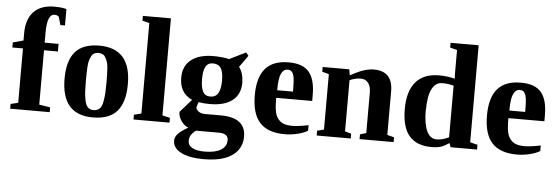

<svg xmlns="http://www.w3.org/2000/svg" viewBox="-55 -881 3718 1281"><g transform="rotate(5 1804.0 -240.5)"><path d="M77 -408H6V-442L76 -461V-510Q76 -604 124 -654Q172 -704 262 -704Q310 -704 343 -695V-585H312L297 -639Q285 -651 267 -650Q218 -650 218 -526V-459H311V-408H218V-44L292 -32V0H27V-32L77 -44Z M584 -471Q795 -471 795 -232Q795 -111 743.5 -50.5Q692 10 580 10Q371 10 371 -232Q371 -351 422 -411Q473 -471 584 -471ZM652 -232Q652 -264 651.5 -280.5Q651 -297 649.5 -323.5Q648 -350 643.5 -364Q639 -378 631 -393.5Q623 -409 610.5 -415.5Q598 -422 581 -422Q565 -422 553 -415.5Q541 -409 534 -394Q527 -379 522.5 -364.5Q518 -350 516.5 -324.5Q515 -299 514.5 -281.5Q514 -264 514 -232Q514 -185 515.5 -158Q517 -131 523 -99.5Q529 -68 543.5 -53.5Q558 -39 581 -39Q606 -39 621.5 -53.5Q637 -68 643 -101Q649 -134 650.5 -159Q652 -184 652 -232Z M1043 -44 1094 -32V0H853V-32L902 -44V-650L855 -662V-694H1043Z M1235 -169 1232 -164Q1145 -202 1146 -308Q1146 -384 1199 -426Q1251 -468 1351 -468Q1372 -468 1405 -465Q1436 -462 1453 -457L1563 -511L1580 -490L1524 -411Q1553 -374 1555 -309Q1555 -231 1503 -189Q1450 -147 1350 -147Q1311 -147 1275 -153L1264 -116Q1266 -102 1282 -90Q1298 -78 1324 -78H1431Q1598 -78 1598 51Q1598 102 1569 142Q1540 181 1484 202Q1427 223 1343 223Q1244 223 1189 194Q1135 166 1135 116Q1135 94 1153 73Q1171 52 1222 22Q1194 12 1174 -17Q1154 -46 1154 -77ZM1490 86 1491 84Q1491 38 1429 38H1275Q1232 69 1232 108Q1232 140 1262 156Q1291 172 1344 172Q1414 172 1452 149Q1490 126 1490 86ZM1349 -197Q1386 -197 1402 -225Q1419 -254 1419 -309Q1419 -366 1403 -392Q1386 -419 1349 -419Q1315 -419 1300 -392Q1285 -365 1285 -309Q1285 -254 1300 -225Q1315 -197 1349 -197Z M1851 -470H1853Q1946 -470 1988 -421Q2030 -372 2030 -267V-227H1789V-219Q1789 -146 1801 -114Q1813 -83 1839 -66Q1864 -50 1911 -50Q1952 -50 2020 -64V-27Q1993 -10 1950 0Q1909 10 1866 10Q1753 10 1699 -49Q1645 -108 1645 -232Q1645 -352 1696 -411Q1747 -470 1851 -470ZM1848 -421H1849Q1821 -421 1806 -389Q1791 -358 1791 -278H1897Q1897 -346 1893 -370Q1888 -397 1878 -409Q1868 -421 1848 -421Z M2265 -419 2299 -437Q2367 -472 2422 -472Q2549 -472 2549 -337V-45L2595 -33V-1H2367V-33L2408 -45V-318Q2408 -358 2390 -381Q2372 -404 2341 -404Q2305 -404 2266 -387V-44L2308 -32V0H2080V-32L2125 -44V-415L2080 -427V-459H2258Z M2967 -26H2965Q2938 -8 2923 -2Q2908 4 2890 7Q2872 10 2850 10Q2749 10 2699 -49Q2650 -107 2650 -229Q2650 -347 2703 -409Q2756 -471 2858 -471Q2913 -471 2965 -458Q2962 -477 2963 -534V-650L2916 -662V-694H3104V-44L3154 -32V0H2977ZM2791 -232 2790 -231Q2790 -141 2813 -92Q2835 -44 2879 -44Q2917 -44 2961 -65V-411Q2925 -421 2883 -421Q2839 -421 2815 -373Q2791 -325 2791 -232Z M3406 -470H3408Q3501 -470 3543 -421Q3585 -372 3585 -267V-227H3344V-219Q3344 -146 3356 -114Q3368 -83 3394 -66Q3419 -50 3466 -50Q3507 -50 3575 -64V-27Q3548 -10 3505 0Q3464 10 3421 10Q3308 10 3254 -49Q3200 -108 3200 -232Q3200 -352 3251 -411Q3302 -470 3406 -470ZM3403 -421H3404Q3376 -421 3361 -389Q3346 -358 3346 -278H3452Q3452 -346 3448 -370Q3443 -397 3433 -409Q3423 -421 3403 -421Z"/></g></svg>

Font: Libra Serif Modern
Style: Bold
Weight: 700
Designer: Stefan Peev, Context Ltd
Foundry: Ascender Corporation
Version: Version 1.000